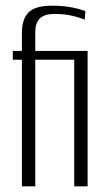

<svg xmlns="http://www.w3.org/2000/svg" viewBox="-20 -655 376 675"><path d="M57 0V-445H25V-476H57V-540Q57 -587 80 -611Q103 -635 163 -635Q196 -635 224 -630.5Q252 -626 280 -616L278 -586Q249 -597 224.5 -601.5Q200 -606 171 -606Q138 -606 121 -591Q104 -576 104 -540V-476H288V0H241V-445H104V0Z"/></svg>

Font: Alumni Sans Light
Style: Regular
Weight: 300
Version: Version 1.018